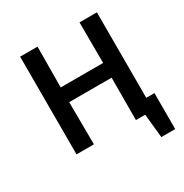

<svg xmlns="http://www.w3.org/2000/svg" viewBox="-167 -718 955 994"><g transform="rotate(-30 310.5 -221.0)"><path d="M514 142 492 -73H597V142ZM89 0V-584H193L191 -294L193 0ZM444 0 445 -290 444 -584H548V0ZM118 -253V-341H517V-253Z"/></g></svg>

Font: Ruda SemiBold
Style: Regular
Weight: 600
Designer: Mariela Monsalve and Angelina Sanchez
Foundry: Mariela Monsalve and Angelina Sanchez
Version: Version 2.001